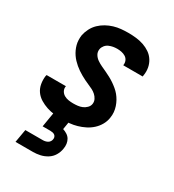

<svg xmlns="http://www.w3.org/2000/svg" viewBox="-181 -630 862 952"><g transform="rotate(30 250.0 -154.0)"><path d="M201 8Q178 8 155.5 5.5Q133 3 112 -4Q91 -11 72 -22.5Q53 -34 40.5 -51.5Q28 -69 24 -91.5Q20 -114 23 -137L25 -144H136L135 -142Q133 -128 139.5 -116.5Q146 -105 157.5 -98.5Q169 -92 182.5 -90Q196 -88 209 -88Q222 -88 235 -89.5Q248 -91 260 -96Q272 -101 282 -111Q292 -121 294 -134Q296 -148 290 -160Q284 -172 274 -181Q264 -190 252 -196Q240 -202 228 -207Q216 -212 204 -218Q192 -224 180.5 -230.5Q169 -237 158 -244.5Q147 -252 137 -260.5Q127 -269 118 -278.5Q109 -288 101.5 -299Q94 -310 88.5 -322Q83 -334 79.5 -347Q76 -360 75.5 -374Q75 -388 77 -402Q81 -422 91 -441.5Q101 -461 116.5 -476Q132 -491 151 -501.5Q170 -512 190 -518Q210 -524 230.5 -526Q251 -528 272 -528Q294 -528 316.5 -525.5Q339 -523 359.5 -516Q380 -509 397.5 -497Q415 -485 426.5 -467Q438 -449 442 -427.5Q446 -406 442 -383L441 -376H330V-378Q332 -391 327 -402.5Q322 -414 311.5 -420.5Q301 -427 288.5 -429.5Q276 -432 264 -432Q252 -432 240.5 -430Q229 -428 217.5 -423Q206 -418 198 -408Q190 -398 188 -387Q185 -370 193 -356.5Q201 -343 214 -334Q227 -325 241 -318.5Q255 -312 269 -305.5Q283 -299 297 -291.5Q311 -284 323.5 -275.5Q336 -267 348 -257Q360 -247 369.5 -235.5Q379 -224 386.5 -210.5Q394 -197 399 -182Q404 -167 405.5 -151Q407 -135 404 -118Q401 -97 390 -77.5Q379 -58 362.5 -43Q346 -28 326 -18Q306 -8 285 -2Q264 4 243 6Q222 8 201 8ZM57 220 70 145H170Q177 145 183.5 143.5Q190 142 196 139Q202 136 206.5 130Q211 124 212 118Q214 110 212 103.5Q210 97 205 93Q200 89 193 87.5Q186 86 179 86H135L164 -88H252L230 47Q243 51 254.5 58.5Q266 66 272.5 77Q279 88 281 102Q283 116 280 131Q277 151 266 169.5Q255 188 236.5 199.5Q218 211 197.5 215.5Q177 220 157 220Z"/></g></svg>

Font: Iosevka Custom
Style: Bold Italic
Weight: 700
Italic angle: -9°
Designer: Belleve Invis
Foundry: Belleve Invis
Version: Version 30.3.1; ttfautohint (v1.8.3)